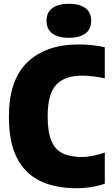

<svg xmlns="http://www.w3.org/2000/svg" viewBox="-20 -985 591 1015"><path d="M385 10Q272 10 192 -28.5Q112 -67 69.5 -150.2Q27 -233.5 27 -368Q27 -562.5 125 -656.2Q223 -750 396 -750Q471 -750 534 -735V-571Q505.5 -577 475.5 -581Q445.5 -585 414 -585Q323.5 -585 277.8 -537.5Q232 -490 232 -370Q232 -287.5 251.5 -240.8Q271 -194 311.2 -174.5Q351.5 -155 414 -155Q439 -155 469.8 -161.2Q500.5 -167.5 534 -178V-14Q505.5 -3 464.8 3.5Q424 10 385 10ZM344 -785Q289.5 -785 257.8 -807.2Q226 -829.5 226 -875Q226 -921 257.8 -943Q289.5 -965 344 -965Q399 -965 430.5 -943Q462 -921 462 -875Q462 -829.5 430.5 -807.2Q399 -785 344 -785Z"/></svg>

Font: Encode Sans Cnd Black
Style: Regular
Weight: 900
Width: 3
Designer: Multiple Designers
Foundry: Impallari Type
Version: Version 3.002; ttfautohint (v1.8.3) -l 8 -r 50 -G 200 -x 14 